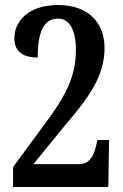

<svg xmlns="http://www.w3.org/2000/svg" viewBox="-20 -744 491 764"><path d="M32 0H411L414 -187H368L362 -163C352 -116 331 -91 295 -91H113L241 -248C333 -355 396 -442 396 -553C396 -655 330 -724 211 -724C94 -724 37 -660 37 -591C37 -532 82 -515 130 -515C130 -608 150 -670 211 -670C256 -670 282 -626 282 -546C282 -453 253 -376 159 -252L32 -79Z"/></svg>

Font: Noto Serif Armenian ExtraCondensed SemiBold
Style: Regular
Weight: 600
Width: 2
Designer: Monotype Design Team
Foundry: Monotype Imaging Inc.
Version: Version 2.008